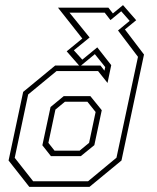

<svg xmlns="http://www.w3.org/2000/svg" viewBox="-20 -730 615 750"><path d="M94.5 0 13.5 -103 70.5 -371 195.5 -474H289L240.5 -529.5L301.5 -579.5L206.5 -700H403.5L421 -677.5L460.5 -710L512 -651L468 -615L542.5 -517L454.5 -103L329.5 0ZM109.5 -22H324L435 -114L519 -508L441 -611L486.5 -648.5L453.5 -686L411.5 -651.5L389 -680.5H251.5L330 -583.5L268.5 -533.5L301.5 -497L360 -545L414.5 -475.5L400 -406L363 -452.5H201L90 -361L37.5 -113.5ZM388 -454 391 -468 350.5 -518.5 296.5 -474H372.5ZM179 -120 145.5 -162.5 177.5 -312 229 -354.5H333L377.5 -299.5L348.5 -163L295.5 -120ZM193 -141.5H291L328 -172L353.5 -292.5L321.5 -332.5H233.5L196.5 -302L169 -172Z"/></svg>

Font: Tourney Expanded ExtraLight
Style: Italic
Weight: 200
Width: 7
Italic angle: -12°
Designer: Tyler Finck
Foundry: Etcetera Type Co
Version: Version 1.010; ttfautohint (v1.8.3)